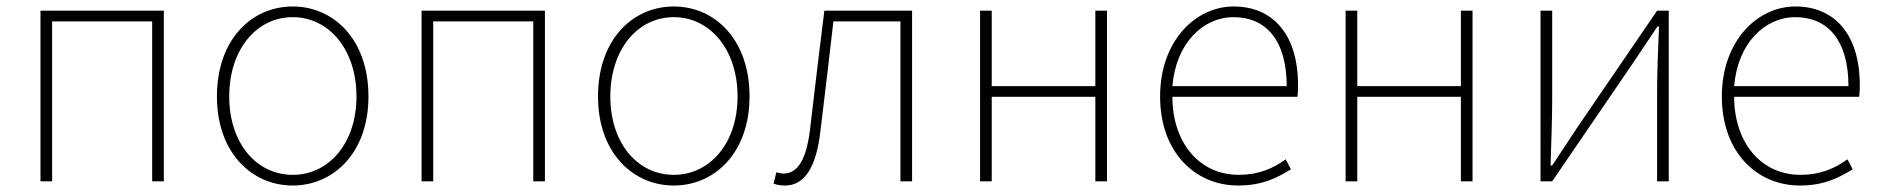

<svg xmlns="http://www.w3.org/2000/svg" viewBox="-20 -560 5806 593"><path d="M105 0H141V-494H450V0H486V-527H105Z M884 13C1010 13 1118 -88 1118 -262C1118 -439 1010 -540 884 -540C758 -540 650 -439 650 -262C650 -88 758 13 884 13ZM884 -20C772 -20 688 -118 688 -262C688 -407 772 -507 884 -507C996 -507 1081 -407 1081 -262C1081 -118 996 -20 884 -20Z M1282 0H1318V-494H1627V0H1663V-527H1282Z M2061 13C2187 13 2295 -88 2295 -262C2295 -439 2187 -540 2061 -540C1935 -540 1827 -439 1827 -262C1827 -88 1935 13 2061 13ZM2061 -20C1949 -20 1865 -118 1865 -262C1865 -407 1949 -507 2061 -507C2173 -507 2258 -407 2258 -262C2258 -118 2173 -20 2061 -20Z M2405 13C2463 13 2501 -40 2514 -156C2528 -270 2541 -381 2554 -494H2761V0H2797V-527H2526C2511 -405 2496 -284 2482 -162C2471 -68 2444 -24 2400 -24C2391 -24 2385 -26 2378 -28L2369 7C2380 11 2389 13 2405 13Z M3007 0H3043V-261H3363V0H3399V-527H3363V-294H3043V-527H3007Z M3804 13C3882 13 3927 -13 3967 -37L3951 -68C3911 -39 3866 -20 3806 -20C3682 -20 3601 -122 3601 -261H3987C3989 -274 3989 -286 3989 -297C3989 -453 3912 -540 3790 -540C3673 -540 3563 -434 3563 -262C3563 -90 3671 13 3804 13ZM3601 -294C3612 -427 3696 -507 3790 -507C3889 -507 3954 -437 3954 -294Z M4136 0H4172V-261H4492V0H4528V-527H4492V-294H4172V-527H4136Z M4738 0H4774L5022 -363L5099 -478H5104C5101 -407 5098 -336 5098 -277V0H5134V-527H5098L4850 -164C4828 -131 4796 -82 4774 -49H4769C4771 -120 4774 -191 4774 -249V-527H4738Z M5539 13C5617 13 5662 -13 5702 -37L5686 -68C5646 -39 5601 -20 5541 -20C5417 -20 5336 -122 5336 -261H5722C5724 -274 5724 -286 5724 -297C5724 -453 5647 -540 5525 -540C5408 -540 5298 -434 5298 -262C5298 -90 5406 13 5539 13ZM5336 -294C5347 -427 5431 -507 5525 -507C5624 -507 5689 -437 5689 -294Z"/></svg>

Font: Genne Gothic ExtraLight
Style: Regular
Weight: 250
Designer: Ryoko NISHIZUKA (kana & ideographs); Paul D. Hunt (Latin, Greek & Cyrillic); Wenlong ZHANG (bopomofo); Sandoll Communica
Foundry: Adobe Systems Incorporated
Version: Version 1.004;PS 1.004;hotconv 16.6.51;makeotf.lib2.5.65220